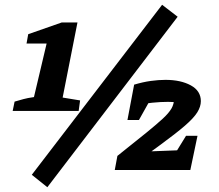

<svg xmlns="http://www.w3.org/2000/svg" viewBox="-20 -711 915 803"><path d="M33 -247 41 -286Q62 -292 78 -296.5Q94 -301 122 -305L175 -529H91L98 -568L238 -617H304L242 -303L315 -291L309 -247ZM178 72 113 20 658 -691 723 -641ZM460 0 471 -59 592 -156Q635 -191 660.5 -214.5Q686 -238 697 -257Q708 -276 708 -298Q708 -303 706 -311Q704 -319 699 -326L738 -282Q725 -283 711.5 -284Q698 -285 683 -285Q652 -285 617.5 -281.5Q583 -278 543 -271L541 -357Q578 -368 610.5 -372.5Q643 -377 672 -377Q736 -377 778 -354Q820 -331 820 -288Q820 -265 805 -241Q790 -217 753 -185Q716 -153 649 -104L507 0ZM494 0 507 -74 764 -84 748 0ZM670 0 758 -143H806L776 0ZM513 -209 541 -357 645 -359 561 -209Z"/></svg>

Font: Piazzolla Thin Black
Style: Italic
Weight: 900
Italic angle: -11.3°
Version: Version 2.005